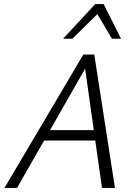

<svg xmlns="http://www.w3.org/2000/svg" viewBox="-20 -927 670 947"><path d="M483 0 395 -622H419L64 0H2L391 -658H445L547 0ZM163 -234 191 -285H467L482 -234ZM291 -736 450 -907H491L474 -871L337 -736ZM532 -736 453 -870 450 -907H491L577 -736Z"/></svg>

Font: Ysabeau Infant Light
Style: Italic
Weight: 300
Italic angle: -12°
Designer: Christian Thalmann (Catharsis Fonts)
Version: Version 2.001;gftools[0.9.30]; featfreeze: ss01,ss02,lnum